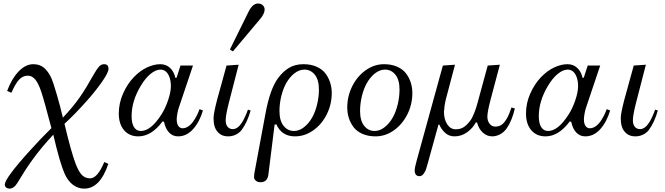

<svg xmlns="http://www.w3.org/2000/svg" viewBox="-20 -782 3854 1112"><path d="M7.8 287.1Q7.8 250.5 157.2 85.9Q213.4 23.4 277.8 -40Q236.8 -196.8 218.8 -251Q203.1 -298.3 184.6 -321Q166 -343.8 141.6 -343.8Q111.3 -343.8 89.8 -319.8Q68.4 -295.9 45.9 -244.6L21.5 -255.4Q46.9 -325.2 87.4 -367.7Q127.9 -410.2 172.9 -410.2Q210 -410.2 234.6 -389.6Q259.3 -369.1 278.3 -328.1Q287.6 -307.6 308.8 -234.9Q330.1 -162.1 344.2 -100.6Q401.4 -161.1 441.4 -217.8Q476.1 -267.1 523.4 -351.6Q541 -382.8 553.7 -396.5Q566.4 -410.2 583 -410.2Q608.4 -410.2 608.4 -383.3Q608.4 -361.8 570.8 -308.1Q533.2 -254.4 484.9 -200.2Q417.5 -124 353.5 -64.9Q390.6 92.8 417 163.6Q435.1 211.9 454.3 231.4Q473.6 251 502 251Q544.4 251 584 156.2L607.4 167Q559.1 310.5 467.8 310.5Q432.1 310.5 402.6 288.3Q373 266.1 354.5 224.6Q326.2 160.2 288.6 -2Q222.7 67.9 167 144.5Q126 201.2 82 275.4Q61 310.5 34.7 310.5Q23.9 310.5 15.9 304.2Q7.8 297.9 7.8 287.1Z M668 -124.5Q668 -184.6 692.9 -240.5Q717.8 -296.4 754.9 -335Q791.5 -373 831.8 -391.6Q872.1 -410.2 908.2 -410.2Q941.9 -410.2 964.8 -388.7Q987.8 -367.2 995.6 -331.5H1002.4L1025.4 -402.3H1097.7L1015.1 -156.7Q1010.3 -142.6 1006.8 -122.1Q1003.4 -101.6 1003.4 -91.8Q1003.4 -64.9 1013.2 -52Q1022.9 -39.1 1037.1 -39.1Q1054.2 -39.1 1070.1 -49.6Q1085.9 -60.1 1098.4 -77.6Q1110.8 -95.2 1119.6 -112.5Q1128.4 -129.9 1135.7 -149.9L1155.3 -142.1Q1135.7 -75.7 1098.1 -33.9Q1060.5 7.8 1011.2 7.8Q980.5 7.8 959.5 -14.2Q938.5 -36.1 929.7 -77.1L921.4 -78.6Q856.9 7.8 781.2 7.8Q729 7.8 698.2 -28.3Q668 -64 668 -124.5ZM742.2 -109.4Q742.2 -67.4 756.3 -45.4Q770.5 -23.4 795.9 -23.4Q854 -23.4 915 -119.1Q937.5 -154.3 953.6 -201.7Q969.7 -249 969.7 -283.2Q969.7 -318.4 958 -343.8Q941.4 -378.9 909.2 -378.9Q882.3 -378.9 851.6 -353.8Q820.8 -328.6 793 -281.2Q742.2 -194.8 742.2 -109.4Z M1311.5 -495.1 1419.9 -714.8Q1443.4 -761.7 1474.6 -761.7Q1491.2 -761.7 1502 -751.5Q1512.7 -741.2 1512.7 -727.1Q1512.7 -702.1 1485.4 -670.4L1329.1 -484.4ZM1216.8 -97.7Q1216.8 -124 1236.8 -202.1L1292 -402.3L1362.3 -407.2L1305.2 -186Q1287.1 -115.2 1287.1 -85Q1287.1 -61 1298.3 -47.6Q1309.6 -34.2 1328.1 -34.2Q1356.9 -34.2 1381.3 -72.3Q1398.9 -100.1 1416 -147L1431.6 -142.1Q1412.1 -73.2 1379.9 -29.8Q1367.2 -12.7 1346.2 -2.4Q1325.2 7.8 1301.8 7.8Q1262.2 7.8 1240.2 -18.6Q1216.8 -43.5 1216.8 -97.7Z M1451.2 242.7Q1451.2 233.4 1453.1 222.2L1517.6 -124.5Q1543.5 -265.1 1589.4 -328.1Q1618.7 -368.2 1654.1 -389.2Q1689.5 -410.2 1737.3 -410.2Q1780.8 -410.2 1813.7 -395.5Q1846.7 -380.9 1865 -356.4Q1883.3 -332 1892.3 -303.5Q1901.4 -274.9 1901.4 -243.2Q1901.4 -177.7 1872.6 -119.9Q1843.8 -62 1794.4 -27.1Q1745.1 7.8 1688.5 7.8Q1611.3 7.8 1580.1 -62.5L1570.3 -59.6L1534.7 226.6Q1530.3 273.4 1488.3 273.4Q1472.2 273.4 1461.7 264.4Q1451.2 255.4 1451.2 242.7ZM1598.6 -139.6Q1598.6 -82.5 1622.6 -53Q1646.5 -23.4 1682.6 -23.4Q1712.9 -23.4 1740.7 -45.2Q1768.6 -66.9 1789.1 -103.5Q1807.1 -136.7 1817.1 -179.4Q1827.1 -222.2 1827.1 -262.7Q1827.1 -319.8 1803.2 -349.4Q1779.3 -378.9 1743.2 -378.9Q1712.9 -378.9 1685.1 -357.2Q1657.2 -335.4 1636.7 -298.8Q1618.7 -265.6 1608.6 -222.9Q1598.6 -180.2 1598.6 -139.6Z M1991.2 -159.2Q1991.2 -224.6 2020 -282.5Q2048.8 -340.3 2098.1 -375.2Q2147.5 -410.2 2204.1 -410.2Q2247.6 -410.2 2280.5 -395.5Q2313.5 -380.9 2331.8 -356.4Q2350.1 -332 2359.1 -303.5Q2368.2 -274.9 2368.2 -243.2Q2368.2 -177.7 2339.4 -119.9Q2310.5 -62 2261.2 -27.1Q2211.9 7.8 2155.3 7.8Q2111.8 7.8 2078.9 -6.8Q2045.9 -21.5 2027.6 -45.9Q2009.3 -70.3 2000.2 -98.9Q1991.2 -127.4 1991.2 -159.2ZM2065.4 -139.6Q2065.4 -82.5 2089.4 -53Q2113.3 -23.4 2149.4 -23.4Q2179.7 -23.4 2207.5 -45.2Q2235.4 -66.9 2255.9 -103.5Q2273.9 -136.7 2283.9 -179.4Q2293.9 -222.2 2293.9 -262.7Q2293.9 -319.8 2270 -349.4Q2246.1 -378.9 2210 -378.9Q2179.7 -378.9 2151.9 -357.2Q2124 -335.4 2103.5 -298.8Q2085.4 -265.6 2075.4 -222.9Q2065.4 -180.2 2065.4 -139.6Z M2381.8 204.1Q2381.8 189 2394 145.5L2544.9 -402.3L2615.2 -407.2L2562.5 -208Q2557.6 -189.5 2554.4 -165.8Q2551.3 -142.1 2551.3 -133.8Q2551.3 -91.3 2570.1 -62.3Q2588.9 -33.2 2619.1 -33.2Q2646.5 -33.2 2665.3 -45.4Q2684.1 -57.6 2702.1 -81.1Q2714.4 -96.7 2726.3 -127Q2738.3 -157.2 2744.1 -180.2L2804.7 -402.3L2875 -407.2L2820.8 -203.1Q2802.7 -133.8 2802.7 -106.4Q2802.7 -82 2815.4 -65.4Q2828.1 -48.8 2848.6 -48.8Q2871.6 -48.8 2887.2 -61Q2902.8 -73.2 2915.5 -95.7Q2928.7 -118.2 2942.4 -159.7L2961.9 -153.8Q2944.8 -81.1 2914.6 -38.6Q2898.4 -15.6 2875.7 -3.9Q2853 7.8 2831.1 7.8Q2799.8 7.8 2776.1 -14.2Q2752.4 -36.1 2743.2 -71.8L2736.3 -73.7Q2718.8 -40 2685.5 -16.1Q2652.3 7.8 2612.3 7.8Q2579.6 7.8 2557.1 -13.4Q2534.7 -34.7 2524.4 -60.5H2519.5L2458 162.1Q2451.7 185.1 2447.3 198.5Q2442.9 211.9 2432.9 225.1Q2422.9 238.3 2410.2 238.3Q2381.8 238.3 2381.8 204.1Z M3026.4 -124.5Q3026.4 -184.6 3051.3 -240.5Q3076.2 -296.4 3113.3 -335Q3149.9 -373 3190.2 -391.6Q3230.5 -410.2 3266.6 -410.2Q3300.3 -410.2 3323.2 -388.7Q3346.2 -367.2 3354 -331.5H3360.8L3383.8 -402.3H3456.1L3373.5 -156.7Q3368.7 -142.6 3365.2 -122.1Q3361.8 -101.6 3361.8 -91.8Q3361.8 -64.9 3371.6 -52Q3381.3 -39.1 3395.5 -39.1Q3412.6 -39.1 3428.5 -49.6Q3444.3 -60.1 3456.8 -77.6Q3469.2 -95.2 3478 -112.5Q3486.8 -129.9 3494.1 -149.9L3513.7 -142.1Q3494.1 -75.7 3456.5 -33.9Q3418.9 7.8 3369.6 7.8Q3338.9 7.8 3317.9 -14.2Q3296.9 -36.1 3288.1 -77.1L3279.8 -78.6Q3215.3 7.8 3139.6 7.8Q3087.4 7.8 3056.6 -28.3Q3026.4 -64 3026.4 -124.5ZM3100.6 -109.4Q3100.6 -67.4 3114.7 -45.4Q3128.9 -23.4 3154.3 -23.4Q3212.4 -23.4 3273.4 -119.1Q3295.9 -154.3 3312 -201.7Q3328.1 -249 3328.1 -283.2Q3328.1 -318.4 3316.4 -343.8Q3299.8 -378.9 3267.6 -378.9Q3240.7 -378.9 3210 -353.8Q3179.2 -328.6 3151.4 -281.2Q3100.6 -194.8 3100.6 -109.4Z M3575.2 -97.7Q3575.2 -124 3595.2 -202.1L3650.4 -402.3L3720.7 -407.2L3663.6 -186Q3645.5 -115.2 3645.5 -85Q3645.5 -61 3656.7 -47.6Q3668 -34.2 3686.5 -34.2Q3715.3 -34.2 3739.7 -72.3Q3757.3 -100.1 3774.4 -147L3790 -142.1Q3770.5 -73.2 3738.3 -29.8Q3725.6 -12.7 3704.6 -2.4Q3683.6 7.8 3660.2 7.8Q3620.6 7.8 3598.6 -18.6Q3575.2 -43.5 3575.2 -97.7Z"/></svg>

Font: Theano Modern
Style: Regular
Weight: 400
Designer: Alexey Kryukov
Version: Version 2.00